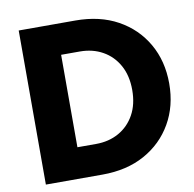

<svg xmlns="http://www.w3.org/2000/svg" viewBox="-79 -780 868 859"><g transform="rotate(-10 355.5 -350.0)"><path d="M61 0V-700H318Q429 -700 510.5 -655Q592 -610 637.5 -531Q683 -452 683 -350Q683 -248 637.5 -169Q592 -90 510.5 -45Q429 0 318 0ZM229 -140H314Q372 -140 417.5 -165.5Q463 -191 489 -238Q515 -285 515 -350Q515 -415 489 -462Q463 -509 417.5 -534.5Q372 -560 314 -560H229Z"/></g></svg>

Font: MuseoModerno SemiBold
Style: Bold
Weight: 700
Version: Version 1.001